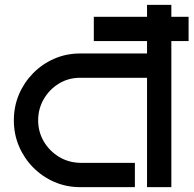

<svg xmlns="http://www.w3.org/2000/svg" viewBox="-20 -770 797 790"><path d="M685 -701H756V-601H685V0H585V-450H310Q262 -450 223 -426.5Q184 -403 160.5 -363Q137 -323 137 -275Q137 -227 160.5 -187.5Q184 -148 223 -124.5Q262 -101 310 -100H535V0H310Q253 0 203.5 -21.5Q154 -43 116.5 -81Q79 -119 58 -168.5Q37 -218 37 -275Q37 -332 58 -381.5Q79 -431 116.5 -469Q154 -507 203.5 -528.5Q253 -550 310 -550H585V-601H366V-701H585V-750H685Z"/></svg>

Font: Bruno Ace
Style: Regular
Weight: 400
Version: Version 1.100; ttfautohint (v1.8.4.7-5d5b);gftools[0.9.27]